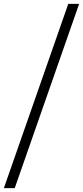

<svg xmlns="http://www.w3.org/2000/svg" viewBox="-93 -760 428 990"><path d="M-73 210 259 -740H315L-17 210Z"/></svg>

Font: Georama ExtraCondensed
Style: Italic
Weight: 400
Width: 2
Italic angle: -9°
Designer: Jean-Baptiste Levee
Foundry: Production Type
Version: Version 1.000